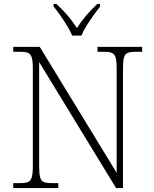

<svg xmlns="http://www.w3.org/2000/svg" viewBox="-20 -951 778 971"><path d="M47 0V-25H84Q109 -25 122 -30.5Q135 -36 140.5 -54.5Q146 -73 146 -109V-606Q146 -643 140.5 -660.5Q135 -678 121.5 -683.5Q108 -689 84 -689H47V-714H181L570 -77V-606Q570 -643 564.5 -660.5Q559 -678 545.5 -683.5Q532 -689 508 -689H473V-714H699V-689H664Q639 -689 625.5 -683.5Q612 -678 607 -660Q602 -642 602 -605V0H567L178 -637V-109Q178 -73 183 -54.5Q188 -36 201.5 -30.5Q215 -25 240 -25H275V0ZM345 -771Q336 -794 319.5 -820.5Q303 -847 285 -873Q267 -899 251 -918V-931H265Q289 -909 306.5 -890Q324 -871 339 -851.5Q354 -832 369 -809Q384 -832 399 -851.5Q414 -871 431.5 -890Q449 -909 472 -931H486V-918Q471 -899 452.5 -873Q434 -847 417.5 -820.5Q401 -794 392 -771Z"/></svg>

Font: Noto Serif Kannada ExtraLight
Style: Regular
Weight: 250
Version: Version 2.003